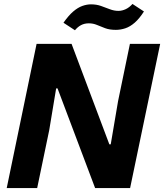

<svg xmlns="http://www.w3.org/2000/svg" viewBox="-20 -951 830 971"><path d="M14 0 165 -729H342L533 -221H540L577 -439L637 -729H790L638 0H461L271 -504H264L229 -293L168 0ZM566 -800Q534 -800 511.5 -808.5Q489 -817 470 -825Q451 -833 429 -833Q407 -833 390 -824Q373 -815 359 -798L301 -836Q327 -873 350.5 -893Q374 -913 396.5 -921Q419 -929 440 -929Q468 -929 490.5 -921Q513 -913 535 -904.5Q557 -896 579 -896Q597 -896 615.5 -904.5Q634 -913 650 -931L708 -893Q685 -857 661.5 -836.5Q638 -816 614 -808Q590 -800 566 -800Z"/></svg>

Font: Mona Sans ExtraLight
Style: Bold Italic
Weight: 700
Italic angle: -11.6951°
Version: Version 2.000